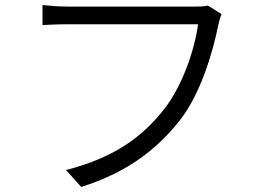

<svg xmlns="http://www.w3.org/2000/svg" viewBox="-20 -721 1040 759"><path d="M856 -665 802 -699C785 -695 767 -695 753 -695C709 -695 298 -695 245 -695C212 -695 175 -698 148 -701V-622C173 -623 205 -625 244 -625C298 -625 706 -625 763 -625C750 -527 702 -383 630 -291C546 -183 434 -98 241 -49L301 18C485 -40 602 -132 693 -248C772 -350 821 -512 842 -618C846 -637 850 -651 856 -665Z"/></svg>

Font: Noto Sans CJK SC DemiLight
Style: Regular
Weight: 350
Designer: Ryoko NISHIZUKA 西塚涼子 (kana, bopomofo & ideographs); Paul D. Hunt (Latin, Greek & Cyrillic); Sandoll Communications 산돌커뮤니
Foundry: Adobe
Version: Version 2.004;hotconv 1.0.118;makeotfexe 2.5.65603